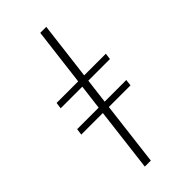

<svg xmlns="http://www.w3.org/2000/svg" viewBox="-283 -793 1051 1051"><g transform="rotate(-45 242.5 -267.0)"><path d="M63.5 -393H230.5L271.5 -727.5H318L277 -393H444.5L440 -356.5H272.5L254.5 -212H422L417.5 -175H250L205 195H158.5L203.5 -175H36.5L41.5 -212H208L226 -356.5H58.5Z"/></g></svg>

Font: Lato Light
Style: Italic
Weight: 300
Italic angle: -7°
Designer: Lukasz Dziedzic
Foundry: tyPoland Lukasz Dziedzic
Version: Version 2.007; 2014-02-27